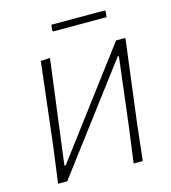

<svg xmlns="http://www.w3.org/2000/svg" viewBox="-117 -899 886 994"><g transform="rotate(-15 325.5 -402.0)"><path d="M536 -804 540 -799 537 -768H251L247 -773L250 -804ZM71 0 97 -194 149 -637 199 -640 127 -82H134L553 -639H603L547 -197L525 0H476L502 -194L546 -557H540L120 0Z"/></g></svg>

Font: Alegreya Sans SC Light
Style: Italic
Weight: 300
Italic angle: -7°
Designer: Juan Pablo del Peral
Foundry: Huerta Tipografica
Version: Version 2.007